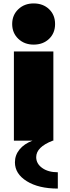

<svg xmlns="http://www.w3.org/2000/svg" viewBox="-20 -820 408 1119"><path d="M169 0H61V-520H291V0H287Q191 37 191 96Q191 134 226 159Q261 184 317 184V279Q205 279 136 236Q67 193 67 126Q67 84 94 51Q121 18 169 0ZM51 -680Q51 -732 86.5 -766Q122 -800 176 -800Q231 -800 266 -766.5Q301 -733 301 -680Q301 -627 266 -593.5Q231 -560 176 -560Q122 -560 86.5 -594Q51 -628 51 -680Z"/></svg>

Font: Metropolitano Black
Style: Regular
Weight: 900
Designer: Fonts by Alex Slobzheninov & Chris M. Simpson / Changes by Cristiano Sobral
Foundry: Fonts by Alex Slobzheninov & Chris M. Simpson / Changes by Cristiano Sobral
Version: Version 1.00;August 30, 2020;FontCreator 13.0.0.2681 64-bit